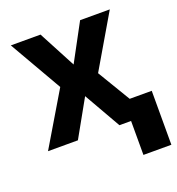

<svg xmlns="http://www.w3.org/2000/svg" viewBox="-128 -634 836 908"><g transform="rotate(-20 290.0 -179.5)"><path d="M275.4 -343.8 376 -530.3H525.4L370.1 -265.6L469.2 -100.6H580.1V170.9H439.5V0H380.9L275.4 -184.6L171.9 0H21.5L179.7 -265.6L27.3 -530.3H176.8Z"/></g></svg>

Font: Pretendard GOV
Style: Bold
Weight: 700
Designer: Base glyphs from Inter by Rasmus Andersson; Hangeul glyphs from Noto Sans CJK(Source Han Sans) by Jang Soo-young and Kan
Foundry: Kil Hyung-jin
Version: Version 1.309